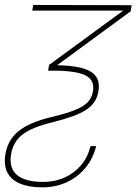

<svg xmlns="http://www.w3.org/2000/svg" viewBox="-52 -557 563 792"><path d="M85 -536.6 491.2 -535.6 486.8 -510.3 153.3 -265.6H146.5L150.4 -289.1L456.1 -513.2H81.1ZM-6.3 79.1Q-15.6 136.7 18.3 165Q52.2 193.4 126 193.4Q174.3 193.4 214.6 175.3Q254.9 157.2 282.7 124Q310.5 90.8 321.3 45.9H344.7Q332 97.2 300.3 135.5Q268.6 173.8 222.9 194.8Q177.2 215.8 122.6 215.8Q67.4 215.8 30.8 200.4Q-5.9 185.1 -21.5 154.8Q-37.1 124.5 -29.8 79.1Q-24.9 50.3 -12 26.9Q1 3.4 23.4 -15.1Q45.9 -33.7 78.9 -48.1Q111.8 -62.5 156.7 -73.2Q220.2 -88.4 256.8 -103Q293.5 -117.7 310.5 -136.2Q327.6 -154.8 331.5 -180.7Q339.4 -226.6 300.5 -246.1Q261.7 -265.6 164.1 -265.6H150.4L156.2 -288.1H168Q239.7 -288.1 283 -277.1Q326.2 -266.1 343.3 -242.4Q360.4 -218.8 354 -180.7Q350.1 -156.7 338.4 -138.2Q326.7 -119.6 304.4 -104.7Q282.2 -89.8 247.1 -77.1Q211.9 -64.5 161.1 -51.8Q105 -38.1 70.1 -20.3Q35.2 -2.4 17.3 21.7Q-0.5 45.9 -6.3 79.1Z"/></svg>

Font: Inter 20pt Thin
Style: Italic
Weight: 250
Italic angle: -9.3988°
Version: Version 4.001;git-66647c0bb